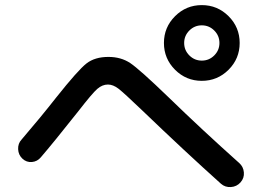

<svg xmlns="http://www.w3.org/2000/svg" viewBox="-20 -820 1040 760"><path d="M729.5 -600.6Q750 -580.1 778.8 -580.1Q807.6 -580.1 828.1 -600.6Q848.6 -621.1 848.6 -649.9Q848.6 -678.7 828.1 -699.2Q807.6 -719.7 778.8 -719.7Q750 -719.7 729.5 -699.2Q709 -678.7 709 -649.9Q709 -621.1 729.5 -600.6ZM672.9 -755.9Q716.8 -799.8 778.8 -799.8Q840.8 -799.8 884.8 -755.9Q928.7 -711.9 928.7 -649.9Q928.7 -587.9 884.8 -543.9Q840.8 -500 778.8 -500Q716.8 -500 672.9 -543.9Q628.9 -587.9 628.9 -649.9Q628.9 -711.9 672.9 -755.9ZM141.6 -197.3Q127.9 -180.7 106.4 -178.7Q85 -176.8 68.8 -191.9Q52.7 -207 51.8 -229.5Q50.8 -252 65.4 -267.6Q141.6 -356.4 202.1 -433.6Q289.1 -543 322.3 -568.8Q355.5 -594.7 409.2 -594.7Q459 -594.7 495.6 -570.3Q532.2 -545.9 647.5 -434.6Q779.3 -306.6 926.8 -174.8Q943.4 -160.2 945.3 -137.7Q947.3 -115.2 932.1 -98.1Q917 -81.1 894 -79.6Q871.1 -78.1 854.5 -92.8Q713.9 -218.8 541 -384.8Q470.7 -452.1 449.2 -468.8Q427.7 -485.4 407.2 -485.4Q384.8 -485.4 364.7 -467.8Q344.7 -450.2 291 -380.9Q190.4 -253.9 141.6 -197.3Z"/></svg>

Font: Rounded-X Mgen+ 1m medium
Style: Regular
Weight: 500
Designer: [Source Han Sans]
Ryoko NISHIZUKA  (kana & ideographs); Paul D. Hunt (Latin, Greek & Cyrillic); Wenlong ZHANG  (bopomofo
Version: Version 1.059.20150602